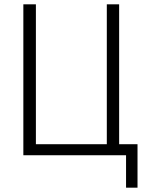

<svg xmlns="http://www.w3.org/2000/svg" viewBox="-20 -718 691 888"><path d="M563 150V0H88V-698H146V-51H474V-698H531V-51H616V150Z"/></svg>

Font: IBM Plex Sans Condensed Light
Style: Regular
Weight: 300
Width: 3
Designer: Mike Abbink, Paul van der Laan, Pieter van Rosmalen
Foundry: Bold Monday
Version: Version 3.201